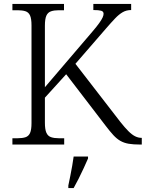

<svg xmlns="http://www.w3.org/2000/svg" viewBox="-20 -734 740 975"><path d="M43 0V-32H70Q93 -32 109 -37Q125 -42 132.5 -58.5Q140 -75 140 -109V-605Q140 -639 132.5 -655.5Q125 -672 109 -677Q93 -682 70 -682H43V-714H305V-682H278Q255 -682 239 -676.5Q223 -671 215.5 -654.5Q208 -638 208 -603V-291L448 -572Q472 -600 484 -617Q496 -634 501 -645Q506 -656 506 -664Q506 -676 493.5 -679.5Q481 -683 454 -683V-714H646V-683Q622 -683 603 -672Q584 -661 564.5 -640.5Q545 -620 519 -590L363 -410L591 -115Q614 -86 632 -68Q650 -50 666 -42Q682 -34 698 -34H700V0H691Q657 0 633.5 -4Q610 -8 591.5 -18.5Q573 -29 555.5 -48Q538 -67 516 -96L316 -357L208 -238V-111Q208 -77 215.5 -60Q223 -43 239 -37.5Q255 -32 278 -32H306V0ZM327 208Q332 185 337 159.5Q342 134 346.5 109Q351 84 354 61H427V71Q418 92 405.5 119Q393 146 379.5 173Q366 200 354 221H327Z"/></svg>

Font: Noto Serif Khmer Light
Style: Regular
Weight: 300
Version: Version 2.003